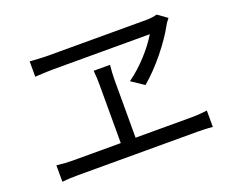

<svg xmlns="http://www.w3.org/2000/svg" viewBox="-108 -869 1216 1012"><g transform="rotate(-20 500.0 -363.0)"><path d="M782 -607C744 -543 675 -464 599 -410L669 -363C751 -431 837 -540 881 -621C887 -633 895 -642 904 -654L851 -692C836 -687 813 -684 791 -684H240C206 -684 169 -687 138 -689V-603C138 -603 208 -607 245 -607ZM525 -120V-448C525 -474 527 -499 530 -527H438C441 -500 442 -471 442 -448V-120H173C144 -120 113 -122 83 -126V-34C114 -37 145 -38 173 -38H842C862 -38 899 -37 927 -34V-126C900 -123 873 -120 842 -120Z"/></g></svg>

Font: Noto Sans CJK TC Regular
Style: Regular
Weight: 400
Designer: Ryoko NISHIZUKA (kana & ideographs); Paul D. Hunt (Latin, Greek & Cyrillic); Wenlong ZHANG (bopomofo); Sandoll Communica
Foundry: Adobe Systems Incorporated
Version: Version 1.001;PS 1.001;hotconv 1.0.78;makeotf.lib2.5.61930